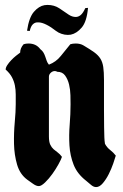

<svg xmlns="http://www.w3.org/2000/svg" viewBox="-20 -757 500 781"><path d="M266 -577Q276 -580 288 -580Q307 -580 320 -572Q347 -556 363 -544.5Q379 -533 388 -519Q397 -505 400 -484.5Q403 -464 403 -431Q403 -357 403 -311.5Q403 -266 403.5 -239Q404 -212 404.5 -198Q405 -184 407 -172Q415 -157 428 -147Q441 -137 451 -124Q448 -113 440.5 -91.5Q433 -70 422.5 -49Q412 -28 398.5 -12Q385 4 371 4Q360 4 349 -6Q338 -16 330 -22Q294 -50 279.5 -87Q265 -124 262.5 -165.5Q260 -207 263.5 -250Q267 -293 267 -333Q267 -347 266.5 -369.5Q266 -392 261 -413Q256 -434 245 -449.5Q234 -465 213 -465Q208 -468 203 -468Q194 -468 186.5 -461Q179 -454 179 -445V-202Q179 -180 184.5 -168.5Q190 -157 198 -150Q206 -143 215 -136.5Q224 -130 232 -119Q229 -109 218 -89Q207 -69 193 -49.5Q179 -30 163.5 -15Q148 0 138 0Q127 0 113.5 -10Q100 -20 91 -26Q61 -48 49.5 -87.5Q38 -127 37 -171.5Q36 -216 40 -259.5Q44 -303 44 -333Q44 -354 44 -373Q44 -392 40.5 -409.5Q37 -427 28.5 -443Q20 -459 3 -474Q3 -482 9.5 -492Q16 -502 25.5 -512Q35 -522 45 -530Q55 -538 62 -543Q62 -561 76 -577Q85 -580 96 -580Q127 -580 144 -557Q152 -551 156.5 -543.5Q161 -536 164 -527Q167 -518 170 -509.5Q173 -501 179 -494Q208 -505 227.5 -529.5Q247 -554 266 -577ZM90 -632Q98 -686 118 -709Q138 -732 161 -736Q164 -736 167 -736.5Q170 -737 173 -737Q187 -737 199 -733.5Q211 -730 220 -724Q222 -723 225.5 -720.5Q229 -718 232 -716Q246 -706 260 -697Q274 -688 288 -688Q299 -688 308.5 -696Q318 -704 327 -724L338 -725Q333 -669 312.5 -645Q292 -621 268 -616Q266 -616 262.5 -615.5Q259 -615 256 -615Q243 -615 230 -619.5Q217 -624 208 -631Q188 -647 169 -656.5Q150 -666 136 -666Q123 -667 114 -658.5Q105 -650 101 -631Z"/></svg>

Font: CAT Schmalfette Thannhaeuser
Style: Regular
Weight: 700
Designer: Peter Wiegel nach Herbert Thanhaeuser 1939/40
Foundry: CAT-Fonts, Peter Wiegel
Version: Version 1.000